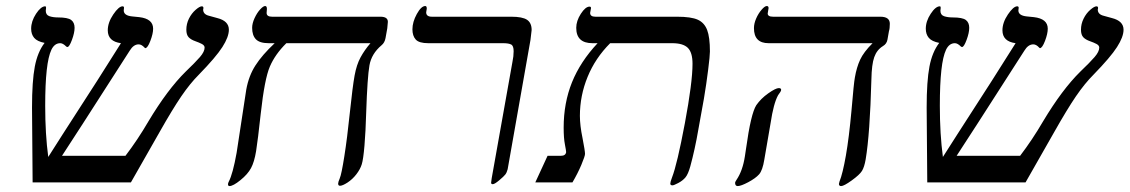

<svg xmlns="http://www.w3.org/2000/svg" viewBox="-20 -609 3771 641"><path d="M383.8 -464.8Q339.8 -470.7 339.8 -507.8Q339.8 -533.7 358.2 -560.8Q376.5 -587.9 389.2 -587.9Q394 -587.9 394 -583L393.1 -574.2Q393.1 -557.1 420.9 -554.2L444.8 -551.8Q491.2 -546.4 491.2 -513.2Q491.2 -496.6 481.9 -472.4Q472.7 -448.2 464.8 -448.2L462.4 -450.2Q452.6 -460.9 442.9 -460.9Q425.8 -460.9 413.1 -439.9L257.3 -197.3L187 -88.9H398.9Q439.5 -142.1 475.1 -203.1Q539.1 -310.1 600.1 -370.1Q631.8 -400.4 647.5 -418.5Q663.1 -436.5 663.1 -450.2Q663.1 -457.5 653.6 -462.4Q644 -467.3 632.8 -471.2Q617.2 -476.6 609.6 -484.9Q602.1 -493.2 602.1 -509.8Q602.1 -529.3 610.8 -546.9Q619.6 -564.5 633.1 -576.2Q646.5 -587.9 653.8 -587.9Q659.2 -587.9 659.2 -582L658.2 -577.1Q658.2 -561 678.2 -556.2L705.1 -548.8Q744.1 -539.1 744.1 -509.8Q744.1 -485.8 722.4 -451.9Q700.7 -418 644 -359.9Q614.7 -330.6 585.2 -287.4Q555.7 -244.1 513.2 -168.9L417 0H88.9L86.9 -250Q86.9 -337.9 96.2 -386.7Q105.5 -435.5 128.9 -465.8Q104 -470.7 94 -482.7Q84 -494.6 84 -513.2Q84 -538.1 100.3 -563Q116.7 -587.9 130.9 -587.9Q133.8 -587.9 133.8 -583L132.8 -573.2Q132.8 -559.1 145 -554.9Q157.2 -550.8 173.8 -550.8Q206.5 -550.8 217.8 -542.2Q229 -533.7 229 -516.1Q229 -499.5 220.2 -475.8Q211.4 -452.1 205.1 -452.1Q202.6 -452.1 200.7 -454.1Q189.9 -464.8 181.2 -464.8Q162.1 -464.8 151.6 -442.9Q141.1 -420.9 136 -374.5Q130.9 -328.1 130.9 -255.9Q130.9 -160.6 141.1 -85L189.9 -161.6Q322.8 -366.7 383.8 -464.8Z M936 -464.8Q898.4 -427.7 880.9 -386.7Q863.3 -345.7 850.6 -230.5Q840.8 -140.6 835 -104.5Q829.1 -68.4 818.1 -47.9Q807.1 -27.3 782.7 -7.6Q758.3 12.2 746.1 12.2Q741.2 12.2 741.2 5.9Q741.2 2.4 743.7 -2.4Q757.3 -28.3 770 -99.1L802.2 -310.1Q810.5 -356 832.8 -390.6Q855 -425.3 897 -464.8H877Q846.7 -464.8 834.2 -478Q821.8 -491.2 821.8 -516.1Q821.8 -530.8 829.8 -548.3Q837.9 -565.9 848.4 -577.4Q858.9 -588.9 865.2 -588.9Q871.1 -588.9 871.1 -579.1L870.1 -565.9Q870.1 -553.2 888.2 -553.2H1250Q1274.9 -553.2 1274.9 -536.1L1272.9 -514.2L1267.1 -481.9Q1264.2 -466.3 1253.9 -458Q1220.2 -429.7 1213.4 -390.6Q1206.5 -351.6 1202.6 -234.4Q1200.7 -168.9 1196.8 -122.8Q1192.9 -76.7 1187.7 -60.3Q1182.6 -43.9 1169.7 -27.1Q1156.7 -10.3 1140.1 0.5Q1123.5 11.2 1115.2 11.2Q1108.9 11.2 1108.9 3.9Q1108.9 -1 1114.3 -13.7Q1120.1 -26.9 1129.6 -87.4Q1139.2 -147.9 1147.9 -232.4Q1157.2 -320.3 1163.8 -356.7Q1170.4 -393.1 1183.8 -417.7Q1197.3 -442.4 1216.8 -464.8Z M1687 -553.2Q1724.1 -553.2 1739.5 -543Q1754.9 -532.7 1754.9 -508.8L1751 -475.6L1674.8 -43.9Q1671.9 -32.7 1667 -26.4Q1662.1 -20 1646.7 -7.1Q1631.3 5.9 1625 5.9Q1619.6 5.9 1619.6 1L1621.6 -14.2L1690.9 -402.8Q1694.8 -420.9 1694.8 -438Q1694.8 -456.1 1686.5 -460.4Q1678.2 -464.8 1659.7 -464.8H1409.7Q1378.9 -464.8 1367.9 -477.1Q1356.9 -489.3 1356.9 -511.2Q1356.9 -535.6 1371.6 -562.3Q1386.2 -588.9 1399.9 -588.9Q1404.8 -588.9 1404.8 -580.1L1402.8 -567.9Q1402.8 -553.2 1421.9 -553.2Z M2225.1 9.8Q2217.8 9.8 2217.8 3.9Q2217.8 -1.5 2223.6 -16.6Q2240.7 -60.5 2266.4 -197.3Q2292 -334 2292 -396Q2292 -434.1 2276.1 -449.5Q2260.3 -464.8 2224.1 -464.8H2017.1Q1967.3 -415 1941.7 -352.3Q1916 -289.6 1916 -222.2Q1916 -190.4 1924.8 -147.9Q1933.1 -105 1933.1 -95.2Q1933.1 -87.9 1920.9 -58.8Q1908.7 -29.8 1891.1 0H1767.1L1808.1 -88.9H1853Q1868.2 -88.9 1870.1 -101.1Q1870.1 -105.5 1866 -126.7Q1861.8 -147.9 1861.8 -183.1Q1861.8 -265.1 1889.6 -334.2Q1917.5 -403.3 1975.1 -464.8H1958Q1903.8 -464.8 1903.8 -516.1Q1903.8 -539.1 1919.2 -563Q1934.6 -586.9 1948.2 -586.9Q1953.1 -586.9 1953.1 -582L1950.2 -565.9Q1950.2 -553.2 1967.8 -553.2H2240.2Q2287.6 -553.2 2309.6 -543.2Q2331.5 -533.2 2340.8 -509Q2350.1 -484.9 2350.1 -437Q2350.1 -422.9 2344.2 -376Q2338.4 -329.1 2330.1 -279.8L2311.5 -176.8Q2305.7 -142.6 2298.8 -111.6Q2292 -80.6 2284.7 -54Q2277.3 -27.3 2268.3 -16.6Q2259.3 -5.9 2244.4 2Q2229.5 9.8 2225.1 9.8Z M2545.9 -464.8Q2497.1 -464.8 2497.1 -515.1Q2497.1 -530.3 2504.4 -547.1Q2511.7 -564 2522.5 -576.4Q2533.2 -588.9 2540 -588.9Q2545.9 -588.9 2545.9 -582L2543 -564Q2543 -553.2 2561 -553.2H2918.9Q2950.7 -553.2 2950.7 -529.8Q2950.7 -513.7 2947.8 -504.9L2942.9 -477.1Q2940.4 -462.4 2927.7 -455.1Q2907.2 -442.4 2898.7 -418.2Q2890.1 -394 2889.2 -344.2Q2884.3 -161.6 2870.1 -77.1Q2865.7 -51.3 2857.7 -38.3Q2849.6 -25.4 2823.5 -6.6Q2797.4 12.2 2788.1 12.2Q2780.8 12.2 2780.8 4.9L2782.7 -2.9Q2793.5 -29.8 2804 -89.6Q2814.5 -149.4 2822.8 -240.7Q2830.6 -333 2834 -350.1Q2839.8 -384.3 2851.6 -409.7Q2863.3 -435.1 2893.1 -464.8ZM2587.9 -309.1Q2587.9 -304.2 2577.6 -291Q2562.5 -263.7 2552.7 -198.2L2531.7 -76.2Q2525.9 -40 2514.2 -26.9Q2502.4 -13.7 2478 -0.7Q2453.6 12.2 2442.9 12.2Q2434.1 12.2 2434.1 1Q2434.6 -2.4 2439 -8.8Q2459.5 -39.1 2466.8 -86.9L2470.7 -112.8Q2486.8 -229.5 2504.9 -257.8Q2520 -279.8 2544.9 -297.4Q2569.8 -314.9 2580.1 -314.9Q2587.9 -314.9 2587.9 -309.1Z M3370.6 -464.8Q3326.7 -470.7 3326.7 -507.8Q3326.7 -533.7 3345 -560.8Q3363.3 -587.9 3376 -587.9Q3380.9 -587.9 3380.9 -583L3379.9 -574.2Q3379.9 -557.1 3407.7 -554.2L3431.6 -551.8Q3478 -546.4 3478 -513.2Q3478 -496.6 3468.8 -472.4Q3459.5 -448.2 3451.7 -448.2L3449.2 -450.2Q3439.5 -460.9 3429.7 -460.9Q3412.6 -460.9 3399.9 -439.9L3244.1 -197.3L3173.8 -88.9H3385.7Q3426.3 -142.1 3461.9 -203.1Q3525.9 -310.1 3586.9 -370.1Q3618.7 -400.4 3634.3 -418.5Q3649.9 -436.5 3649.9 -450.2Q3649.9 -457.5 3640.4 -462.4Q3630.9 -467.3 3619.6 -471.2Q3604 -476.6 3596.4 -484.9Q3588.9 -493.2 3588.9 -509.8Q3588.9 -529.3 3597.7 -546.9Q3606.4 -564.5 3619.9 -576.2Q3633.3 -587.9 3640.6 -587.9Q3646 -587.9 3646 -582L3645 -577.1Q3645 -561 3665 -556.2L3691.9 -548.8Q3731 -539.1 3731 -509.8Q3731 -485.8 3709.2 -451.9Q3687.5 -418 3630.9 -359.9Q3601.6 -330.6 3572 -287.4Q3542.5 -244.1 3500 -168.9L3403.8 0H3075.7L3073.7 -250Q3073.7 -337.9 3083 -386.7Q3092.3 -435.5 3115.7 -465.8Q3090.8 -470.7 3080.8 -482.7Q3070.8 -494.6 3070.8 -513.2Q3070.8 -538.1 3087.2 -563Q3103.5 -587.9 3117.7 -587.9Q3120.6 -587.9 3120.6 -583L3119.6 -573.2Q3119.6 -559.1 3131.8 -554.9Q3144 -550.8 3160.6 -550.8Q3193.4 -550.8 3204.6 -542.2Q3215.8 -533.7 3215.8 -516.1Q3215.8 -499.5 3207 -475.8Q3198.2 -452.1 3191.9 -452.1Q3189.5 -452.1 3187.5 -454.1Q3176.8 -464.8 3168 -464.8Q3148.9 -464.8 3138.4 -442.9Q3127.9 -420.9 3122.8 -374.5Q3117.7 -328.1 3117.7 -255.9Q3117.7 -160.6 3127.9 -85L3176.8 -161.6Q3309.6 -366.7 3370.6 -464.8Z"/></svg>

Font: Liberation Serif
Style: Italic
Weight: 400
Italic angle: -16.333°
Designer: Steve Matteson
Foundry: Ascender Corporation
Version: Version 2.1.5